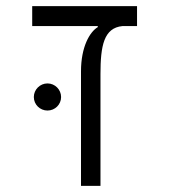

<svg xmlns="http://www.w3.org/2000/svg" viewBox="-20 -606 626 626"><path d="M426.8 -585.9H85V-521H298.8V-517.6C272.5 -502 244.1 -453.1 244.1 -373.5V0H307.6V-364.3C307.6 -456.5 318.4 -515.1 379.4 -521H426.8ZM134.8 -245.6C159.2 -245.6 179.2 -265.1 179.2 -289.6C179.2 -314 159.2 -334 134.8 -334C110.4 -334 90.3 -314 90.3 -289.6C90.3 -265.1 110.4 -245.6 134.8 -245.6Z"/></svg>

Font: Cascadia Code PL Light
Style: Regular
Weight: 300
Monospace: yes
Designer: Aaron Bell
Foundry: Saja Typeworks
Version: Version 2404.023